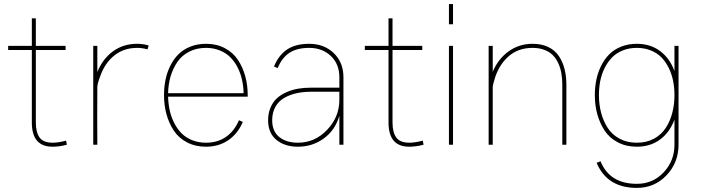

<svg xmlns="http://www.w3.org/2000/svg" viewBox="-20 -710 3439 942"><path d="M304.2 -20 308.1 0Q271.5 9.8 237.8 9.8Q136.2 9.8 136.2 -108.9V-464.8H20V-484.9H136.2V-620.1H155.8V-484.9H301.8V-464.8H155.8V-108.9Q155.8 -60.5 174.3 -35.2Q192.9 -9.8 238.8 -9.8Q265.6 -9.8 304.2 -20Z M457.5 -484.9V-356.9Q483.9 -421.4 534.4 -458.3Q585 -495.1 652.8 -495.1Q682.6 -495.1 709.5 -486.8L703.6 -467.8Q677.7 -475.1 652.8 -475.1Q587.4 -475.1 540.8 -437.7Q494.1 -400.4 471.7 -335.9Q457.5 -299.3 457.5 -282.2Q457 -282.2 457 -141.1L457.5 0H437.5V-484.9Z M1195.3 -243.2V-235.8H804.7Q805.7 -200.7 812.7 -168.5Q819.8 -136.2 834.5 -107.2Q849.1 -78.1 870.1 -56.6Q891.1 -35.2 922.1 -22.5Q953.1 -9.8 990.7 -9.8Q1047.4 -9.8 1088.6 -38.3Q1129.9 -66.9 1152.3 -120.1L1171.4 -111.8Q1146.5 -53.7 1099.9 -22Q1053.2 9.8 990.7 9.8Q938.5 9.8 897.7 -11.5Q856.9 -32.7 833 -68.8Q809.1 -105 796.9 -149.2Q784.7 -193.4 784.7 -243.2Q784.7 -282.2 792 -318.4Q799.3 -354.5 815.4 -387Q831.5 -419.4 855.2 -443.4Q878.9 -467.3 913.8 -481.2Q948.7 -495.1 990.7 -495.1Q1042.5 -495.1 1082.8 -473.9Q1123 -452.6 1147 -416.7Q1170.9 -380.9 1183.1 -336.7Q1195.3 -292.5 1195.3 -243.2ZM804.7 -252.9H1175.3Q1174.3 -287.6 1167.2 -319.3Q1160.2 -351.1 1145.5 -379.6Q1130.9 -408.2 1109.9 -429.2Q1088.9 -450.2 1058.3 -462.6Q1027.8 -475.1 990.7 -475.1Q944.3 -475.1 908.2 -456.5Q872.1 -438 850.3 -406.2Q828.6 -374.5 817.1 -335.7Q805.7 -296.9 804.7 -252.9Z M1665 -331.1V0H1645V-142.1Q1624.5 -71.3 1568.8 -30.8Q1513.2 9.8 1441.4 9.8Q1377 9.8 1336.2 -23.7Q1295.4 -57.1 1295.4 -120.1Q1295.4 -154.8 1307.4 -182.6Q1319.3 -210.4 1339.1 -228.3Q1358.9 -246.1 1386.5 -258.1Q1414.1 -270 1443.1 -274.9Q1472.2 -279.8 1504.4 -279.8H1645V-331.1Q1645 -395.5 1603.3 -435.3Q1561.5 -475.1 1497.1 -475.1Q1437 -475.1 1400.1 -450.9Q1363.3 -426.8 1342.3 -376L1324.2 -383.8Q1347.7 -440.4 1389.4 -467.8Q1431.2 -495.1 1497.1 -495.1Q1569.8 -495.1 1617.4 -449.5Q1665 -403.8 1665 -331.1ZM1645 -220.2V-259.8H1504.4Q1467.8 -259.8 1436 -252.9Q1404.3 -246.1 1376.2 -230.7Q1348.1 -215.3 1331.8 -187Q1315.4 -158.7 1315.4 -120.1Q1315.4 -65.4 1350.3 -37.6Q1385.3 -9.8 1441.4 -9.8Q1524.9 -9.8 1585 -73Q1645 -136.2 1645 -220.2Z M2054.2 -20 2058.1 0Q2021.5 9.8 1987.8 9.8Q1886.2 9.8 1886.2 -108.9V-464.8H1770V-484.9H1886.2V-620.1H1905.8V-484.9H2051.8V-464.8H1905.8V-108.9Q1905.8 -60.5 1924.3 -35.2Q1942.9 -9.8 1988.8 -9.8Q2015.6 -9.8 2054.2 -20Z M2202.6 -689.9V-590.8H2182.6V-689.9ZM2202.6 -484.9V0H2182.6V-484.9Z M2758.8 -293V0H2738.8V-293Q2738.8 -323.2 2734.4 -349.4Q2730 -375.5 2719.5 -398.9Q2709 -422.4 2692.6 -439Q2676.3 -455.6 2650.9 -465.3Q2625.5 -475.1 2592.8 -475.1Q2520 -475.1 2471.4 -430.2Q2422.9 -385.3 2403.8 -312Q2403.3 -309.6 2401.4 -303Q2399.4 -296.4 2398.4 -291.3Q2397.5 -286.1 2397.5 -282.2V0H2377.4V-484.9H2397.5V-357.9Q2423.8 -420.9 2475.3 -458Q2526.9 -495.1 2592.8 -495.1Q2637.2 -495.1 2670.2 -479.2Q2703.1 -463.4 2722.2 -434.6Q2741.2 -405.8 2750 -370.6Q2758.8 -335.4 2758.8 -293Z M3309.1 -484.9V0Q3309.1 87.9 3250.2 149.9Q3191.4 211.9 3104.5 211.9Q2959 211.9 2907.2 88.9L2926.3 81.1Q2971.2 191.9 3104.5 191.9Q3183.1 191.9 3236.1 135.5Q3289.1 79.1 3289.1 0V-123Q3265.6 -60.1 3218 -25.1Q3170.4 9.8 3104.5 9.8Q3052.2 9.8 3011.5 -11.5Q2970.7 -32.7 2946.8 -68.8Q2922.9 -105 2910.6 -149.2Q2898.4 -193.4 2898.4 -243.2Q2898.4 -282.2 2905.8 -318.4Q2913.1 -354.5 2929.2 -387Q2945.3 -419.4 2969 -443.4Q2992.7 -467.3 3027.6 -481.2Q3062.5 -495.1 3104.5 -495.1Q3170.4 -495.1 3218 -460Q3265.6 -424.8 3289.1 -361.8V-484.9ZM3289.1 -243.2Q3289.1 -278.8 3282.7 -311.8Q3276.4 -344.7 3262 -374.8Q3247.6 -404.8 3226.6 -427Q3205.6 -449.2 3174.1 -462.2Q3142.6 -475.1 3104.5 -475.1Q3065.9 -475.1 3034.4 -462.2Q3002.9 -449.2 2981.7 -427Q2960.4 -404.8 2945.8 -374.8Q2931.2 -344.7 2924.8 -311.8Q2918.5 -278.8 2918.5 -243.2Q2918.5 -197.8 2929.2 -157Q2939.9 -116.2 2961.4 -82.8Q2982.9 -49.3 3019.8 -29.5Q3056.6 -9.8 3104.5 -9.8Q3151.9 -9.8 3188.5 -29.5Q3225.1 -49.3 3246.6 -82.8Q3268.1 -116.2 3278.6 -157Q3289.1 -197.8 3289.1 -243.2Z"/></svg>

Font: Genome Thin
Style: Regular
Weight: 250
Designer: Alfredo Marco Pradil
Version: Version 1.001